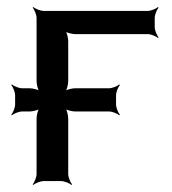

<svg xmlns="http://www.w3.org/2000/svg" viewBox="-20 -515 490 546"><path d="M23 -244V-218C23 -209 17 -194 12 -189L14 -187C19 -192 34 -198 43 -198H64C73 -198 90 -202 95 -207L93 -209C88 -204 84 -187 84 -178V-20C84 -11 78 4 73 9L75 11C80 6 95 0 104 0H154C163 0 178 6 183 11L185 9C180 4 174 -11 174 -20V-178C174 -187 170 -204 165 -209L163 -207C168 -202 185 -198 194 -198H290C299 -198 314 -192 319 -187L321 -189C316 -194 310 -209 310 -218V-244C310 -253 316 -268 321 -273L319 -275C314 -270 299 -264 290 -264H194C185 -264 168 -260 163 -255L165 -253C170 -258 174 -275 174 -284V-398C174 -407 170 -424 165 -429L163 -427C168 -422 185 -418 194 -418H400C409 -418 424 -412 429 -407L431 -409C426 -414 420 -429 420 -438V-464C420 -473 426 -488 431 -493L429 -495C424 -490 409 -484 400 -484H104C95 -484 80 -490 75 -495L73 -493C78 -488 84 -473 84 -464V-284C84 -275 88 -258 93 -253L95 -255C90 -260 73 -264 64 -264H43C34 -264 19 -270 14 -275L12 -273C17 -268 23 -253 23 -244Z"/></svg>

Font: Gamestation Storm
Style: Regular
Weight: 400
Designer: Jonas Hecksher
Foundry: Jonas Hecksher, Playtypeª, e-types AS
Version: Version 1.003